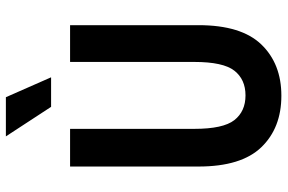

<svg xmlns="http://www.w3.org/2000/svg" viewBox="-178 -764 954 637"><g transform="rotate(-90 298.5 -446.0)"><path d="M64 -264V-690H189V-278Q189 -182 218 -145Q247 -108 300 -108Q353 -108 382 -145Q411 -182 411 -278V-690H533V-264Q533 -122 469 -55.5Q405 11 299 11Q192 11 128 -55.5Q64 -122 64 -264ZM164 -903H294L360 -753H262Z"/></g></svg>

Font: Radio Canada Condensed SemiBold
Style: Regular
Weight: 600
Width: 3
Designer: Charles Daoud, Etienne Aubert Bonn, Alexandre Saumier Demers, Jacques Le Bailly
Foundry: Radio-Canada
Version: Version 2.104; ttfautohint (v1.8.4.7-5d5b);gftools[0.9.28.de